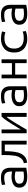

<svg xmlns="http://www.w3.org/2000/svg" viewBox="1669 -2239 582 3960"><g transform="rotate(-90 1960.0 -259.0)"><path d="M294 12Q254 12 214.5 5.5Q175 -1 142.5 -19Q110 -37 90 -69.5Q70 -102 70 -153Q70 -212 103 -247Q136 -282 187 -297.5Q238 -313 292 -313Q321 -313 348.5 -309.5Q376 -306 402 -300V-328Q402 -361 392.5 -392Q383 -423 355.5 -443Q328 -463 274 -463Q224 -463 187.5 -455.5Q151 -448 134 -441L125 -508Q142 -516 185 -523Q228 -530 279 -530Q355 -530 399 -505Q443 -480 462 -436.5Q481 -393 481 -336V-8Q447 -2 396 5Q345 12 294 12ZM288 -56Q326 -56 355.5 -59Q385 -62 402 -66V-230Q384 -236 356.5 -240.5Q329 -245 298 -245Q263 -245 229 -237Q195 -229 173 -209Q151 -189 151 -153Q151 -98 187.5 -77Q224 -56 288 -56Z M585 10 574 -57Q626 -68 657 -97.5Q688 -127 707 -170Q723 -208 730.5 -257.5Q738 -307 740 -361Q742 -415 742 -467V-518H1037V0H959V-451H821V-415Q821 -378 818 -336Q815 -294 809 -253.5Q803 -213 794 -177Q780 -130 754.5 -89.5Q729 -49 687.5 -22.5Q646 4 585 10Z M1191 0V-518H1270V-122Q1293 -159 1319 -202Q1345 -245 1372.5 -289.5Q1400 -334 1428.5 -377Q1457 -420 1484 -456.5Q1511 -493 1536 -518H1611V0H1530V-418Q1499 -381 1462.5 -326Q1426 -271 1390 -210.5Q1354 -150 1321.5 -94.5Q1289 -39 1265 0Z M1974 12Q1934 12 1894.5 5.5Q1855 -1 1822.5 -19Q1790 -37 1770 -69.5Q1750 -102 1750 -153Q1750 -212 1783 -247Q1816 -282 1867 -297.5Q1918 -313 1972 -313Q2001 -313 2028.5 -309.5Q2056 -306 2082 -300V-328Q2082 -361 2072.5 -392Q2063 -423 2035.5 -443Q2008 -463 1954 -463Q1904 -463 1867.5 -455.5Q1831 -448 1814 -441L1805 -508Q1822 -516 1865 -523Q1908 -530 1959 -530Q2035 -530 2079 -505Q2123 -480 2142 -436.5Q2161 -393 2161 -336V-8Q2127 -2 2076 5Q2025 12 1974 12ZM1968 -56Q2006 -56 2035.5 -59Q2065 -62 2082 -66V-230Q2064 -236 2036.5 -240.5Q2009 -245 1978 -245Q1943 -245 1909 -237Q1875 -229 1853 -209Q1831 -189 1831 -153Q1831 -98 1867.5 -77Q1904 -56 1968 -56Z M2324 0V-518H2402V-304H2638V-518H2716V0H2638V-237H2402V0Z M3133 12Q3057 12 2994.5 -17Q2932 -46 2894.5 -105.5Q2857 -165 2857 -258Q2857 -332 2880.5 -384Q2904 -436 2944.5 -468Q2985 -500 3035.5 -515Q3086 -530 3139 -530Q3174 -530 3211.5 -525Q3249 -520 3292 -507L3274 -438Q3233 -453 3201 -456Q3169 -459 3141 -459Q3091 -459 3044.5 -440Q2998 -421 2968 -377.5Q2938 -334 2938 -258Q2938 -187 2966 -143.5Q2994 -100 3041 -80Q3088 -60 3145 -60Q3182 -60 3214.5 -63.5Q3247 -67 3289 -82L3300 -16Q3273 -6 3246 0.5Q3219 7 3191 9.5Q3163 12 3133 12Z M3654 12Q3614 12 3574.5 5.5Q3535 -1 3502.5 -19Q3470 -37 3450 -69.5Q3430 -102 3430 -153Q3430 -212 3463 -247Q3496 -282 3547 -297.5Q3598 -313 3652 -313Q3681 -313 3708.5 -309.5Q3736 -306 3762 -300V-328Q3762 -361 3752.5 -392Q3743 -423 3715.5 -443Q3688 -463 3634 -463Q3584 -463 3547.5 -455.5Q3511 -448 3494 -441L3485 -508Q3502 -516 3545 -523Q3588 -530 3639 -530Q3715 -530 3759 -505Q3803 -480 3822 -436.5Q3841 -393 3841 -336V-8Q3807 -2 3756 5Q3705 12 3654 12ZM3648 -56Q3686 -56 3715.5 -59Q3745 -62 3762 -66V-230Q3744 -236 3716.5 -240.5Q3689 -245 3658 -245Q3623 -245 3589 -237Q3555 -229 3533 -209Q3511 -189 3511 -153Q3511 -98 3547.5 -77Q3584 -56 3648 -56Z"/></g></svg>

Font: Ubuntu Sans Mono
Style: Regular
Weight: 400
Monospace: yes
Designer: Dalton Maag Ltd
Foundry: Dalton Maag Ltd
Version: Version 1.006